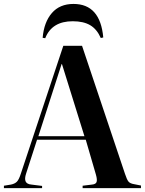

<svg xmlns="http://www.w3.org/2000/svg" viewBox="-23 -965 743 985"><path d="M354 -944.8Q491.2 -944.8 506.8 -772.9L494.1 -770Q474.1 -815.4 439.7 -835.7Q405.3 -856 350.1 -856Q243.2 -856 209 -769L195.8 -771Q202.6 -851.1 242.9 -897.9Q283.2 -944.8 354 -944.8ZM-2.9 0V-12.2L33.2 -18.1Q52.7 -22 63.5 -32.7Q74.2 -43.5 84 -74.2L301.8 -730H397.9L618.2 -73.2Q627.9 -43.5 636.2 -33.4Q644.5 -23.4 666 -20L700.2 -13.2V0H400.9V-12.2L449.2 -18.1Q468.3 -20 472.4 -31.2Q476.6 -42.5 469.2 -68.8L417 -248H167L110.8 -74.2Q102.1 -47.9 108.6 -33.9Q115.2 -20 138.2 -18.1L192.9 -11.2V0ZM173.8 -266.1H410.2L294.9 -636.2H293Z"/></svg>

Font: Display Semibold
Style: Regular
Weight: 600
Designer: Latin by Veronika Burian and Jose Scaglione. Greek by Irene Vlachou. Cyrillic by Vera Evstafieva.
Foundry: TypeTogether
Version: Version 3.002